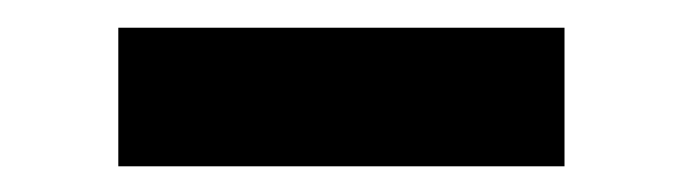

<svg xmlns="http://www.w3.org/2000/svg" viewBox="-20 -712 506 142"><path d="M67.5 -589V-691.5H397.5V-589Z"/></svg>

Font: Overpass
Style: Bold
Weight: 700
Designer: Delve Withrington, Dave Bailey, Thomas Jockin
Foundry: Delve Fonts LLC
Version: Version 4.000; ttfautohint (v1.8.3)